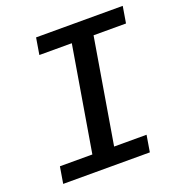

<svg xmlns="http://www.w3.org/2000/svg" viewBox="-127 -805 854 912"><g transform="rotate(-20 300.0 -349.0)"><path d="M476 0 490 -84H326L415 -614H579L593 -698H155L141 -614H305L216 -84H52L38 0Z"/></g></svg>

Font: IBM Mono Medium
Style: Italic
Weight: 500
Italic angle: -9°
Monospace: yes
Designer: Mike Abbink, Paul van der Laan, Pieter van Rosmalen
Foundry: Bold Monday
Version: Version 2.3